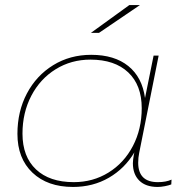

<svg xmlns="http://www.w3.org/2000/svg" viewBox="-20 -737 743 760"><path d="M659 -26 658 -7Q648 -3 632.5 0Q617 3 604 3Q557 3 531.5 -22Q506 -47 506 -91Q506 -102 510 -126L512 -134Q474 -70 411 -33.5Q348 3 269 3Q168 3 108.5 -53.5Q49 -110 49 -207Q49 -296 86.5 -367Q124 -438 190.5 -479Q257 -520 341 -520Q433 -520 488 -475.5Q543 -431 554 -349L588 -517H608L531 -132Q527 -113 527 -93Q527 -16 605 -16Q637 -16 659 -26ZM541 -309Q541 -400 487.5 -450.5Q434 -501 338 -501Q262 -501 200.5 -463Q139 -425 104 -358Q69 -291 69 -208Q69 -117 122.5 -66.5Q176 -16 272 -16Q348 -16 409.5 -54Q471 -92 506 -159Q541 -226 541 -309ZM492 -717H534L372 -607H340Z"/></svg>

Font: Montserrat Alternates Thin
Style: Italic
Weight: 250
Italic angle: -11.3°
Designer: Julieta Ulanovsky
Foundry: Julieta Ulanovsky
Version: Version 7.200